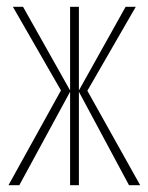

<svg xmlns="http://www.w3.org/2000/svg" viewBox="-20 -547 438 567"><path d="M238 -279 394 0H361L213 -276V0H187V-276L37 0H5L160 -280L18 -527H48L187 -280V-527H213V-280L351 -527H381Z"/></svg>

Font: Noto Sans Display Thin Cond
Style: Regular
Weight: 250
Width: 3
Designer: Monotype Design team
Foundry: Monotype Imaging Inc.
Version: Version 1.000